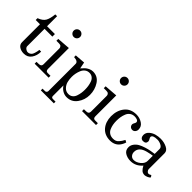

<svg xmlns="http://www.w3.org/2000/svg" viewBox="23 -1546 2547 2547"><g transform="rotate(45 1296.5 -272.5)"><path d="M98 -420H18V-454Q90 -480 115.5 -525.5Q141 -571 149 -656H183V-468H330V-420H184V-96Q184 -74 204.5 -58Q225 -42 246 -42Q265 -42 280.5 -51.5Q296 -61 304 -73Q312 -85 318.5 -106Q325 -127 327.5 -140Q330 -153 333 -174H366Q366 -99 328.5 -45.5Q291 8 220 8Q169 8 133.5 -16Q98 -40 98 -85Z M418 -35 461 -36Q507 -36 507 -78V-372Q507 -386 502 -395.5Q497 -405 491 -410Q485 -415 473 -417Q461 -419 453 -419Q445 -419 429.5 -419Q414 -419 407 -419V-454L592 -468V-77Q592 -35 626 -35H680V0H418ZM491.5 -634.5Q474 -652 474 -677Q474 -702 491.5 -719.5Q509 -737 534 -737Q559 -737 576.5 -719.5Q594 -702 594 -677Q594 -652 576.5 -634.5Q559 -617 534 -617Q509 -617 491.5 -634.5Z M726 160H776Q787 159 795.5 149.5Q804 140 804 128V-383Q804 -427 726 -432V-464L871 -475L889 -383Q915 -413 932.5 -429.5Q950 -446 979 -460.5Q1008 -475 1040 -475Q1130 -475 1180 -398.5Q1230 -322 1230 -226Q1230 -132 1176 -58.5Q1122 15 1031 15Q989 15 951.5 -7.5Q914 -30 892 -67V131Q892 160 920 160H970V192H726ZM889 -225Q889 -178 899.5 -137Q910 -96 941 -63.5Q972 -31 1019 -31Q1054 -31 1078.5 -50.5Q1103 -70 1114 -102.5Q1125 -135 1129.5 -165Q1134 -195 1134 -228Q1134 -262 1129.5 -292.5Q1125 -323 1114 -356Q1103 -389 1078.5 -409Q1054 -429 1018 -429Q982 -429 955.5 -408.5Q929 -388 915.5 -355.5Q902 -323 895.5 -290.5Q889 -258 889 -225Z M1307 -35 1350 -36Q1396 -36 1396 -78V-372Q1396 -386 1391 -395.5Q1386 -405 1380 -410Q1374 -415 1362 -417Q1350 -419 1342 -419Q1334 -419 1318.5 -419Q1303 -419 1296 -419V-454L1481 -468V-77Q1481 -35 1515 -35H1569V0H1307ZM1380.5 -634.5Q1363 -652 1363 -677Q1363 -702 1380.5 -719.5Q1398 -737 1423 -737Q1448 -737 1465.5 -719.5Q1483 -702 1483 -677Q1483 -652 1465.5 -634.5Q1448 -617 1423 -617Q1398 -617 1380.5 -634.5Z M1844 15Q1743 14 1686 -52Q1629 -118 1627 -223Q1627 -334 1685.5 -406.5Q1744 -479 1851 -479Q1911 -479 1961 -447Q2011 -415 2011 -358Q2011 -332 1995 -313Q1979 -294 1954 -294Q1931 -294 1916 -309Q1901 -324 1901 -347Q1901 -358 1911.5 -376Q1922 -394 1922 -404Q1922 -426 1900 -435Q1878 -444 1853 -444Q1814 -444 1786 -424Q1758 -404 1744.5 -370Q1731 -336 1725.5 -302.5Q1720 -269 1720 -232Q1720 -195 1726 -162Q1732 -129 1746 -98Q1760 -67 1788 -49Q1816 -31 1856 -31Q1881 -31 1900.5 -38.5Q1920 -46 1936.5 -65Q1953 -84 1961 -96.5Q1969 -109 1985 -137L2016 -120Q2008 -92 1993 -67Q1945 15 1844 15Z M2081 -96Q2081 -134 2104.5 -165.5Q2128 -197 2161 -215.5Q2194 -234 2240 -248.5Q2286 -263 2319.5 -269Q2353 -275 2390 -280V-372Q2390 -403 2354 -421.5Q2318 -440 2284 -440Q2193 -440 2191 -399Q2191 -388 2202.5 -369.5Q2214 -351 2214 -339Q2214 -290 2160 -290Q2134 -290 2120 -307.5Q2106 -325 2106 -351Q2106 -396 2141.5 -426.5Q2177 -457 2219.5 -468Q2262 -479 2305 -479Q2369 -479 2423 -452.5Q2477 -426 2477 -379V-81Q2477 -66 2490 -50.5Q2503 -35 2518 -35Q2533 -35 2557 -50L2575 -25Q2566 -8 2539.5 3Q2513 14 2495 15Q2459 15 2437 -4.5Q2415 -24 2394 -64Q2326 15 2229 15Q2169 15 2125 -12.5Q2081 -40 2081 -96ZM2177 -105Q2177 -71 2197 -48Q2217 -25 2250 -25Q2298 -25 2344 -63Q2390 -101 2390 -149V-245Q2365 -243 2298 -227Q2177 -196 2177 -105Z"/></g></svg>

Font: Academico
Style: Regular
Weight: 400
Foundry: Steinberg Media Technologies GmbH
Version: Version 0.902